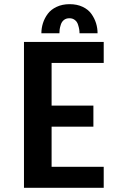

<svg xmlns="http://www.w3.org/2000/svg" viewBox="-20 -901 610 921"><path d="M178.5 -741.5Q178.5 -766 186 -789.8Q193.5 -813.5 209 -834.5Q224.5 -855.5 251.8 -868.2Q279 -881 314 -881Q349.5 -881 376.5 -868.2Q403.5 -855.5 418.5 -834.2Q433.5 -813 440.8 -789.5Q448 -766 448 -741.5H361.5Q361.5 -750.5 360 -760Q358.5 -769.5 354.2 -783Q350 -796.5 339.2 -805Q328.5 -813.5 313 -813.5Q297 -813.5 286.5 -805Q276 -796.5 271.8 -783Q267.5 -769.5 266.2 -760.2Q265 -751 265 -741.5ZM477.5 -599H227.5V-394.5H428V-293.5H227.5V-101H477.5V0H95V-700H477.5Z"/></svg>

Font: League Mono Narrow SemiBold
Style: Regular
Weight: 600
Width: 3
Designer: Tyler Finck
Foundry: The League of Moveable Type / Tyler Finck
Version: Version 2.210